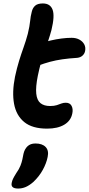

<svg xmlns="http://www.w3.org/2000/svg" viewBox="-20 -732 514 1112"><path d="M253 13Q167 13 120.5 -25Q74 -63 61.5 -130.5Q49 -198 67 -288Q78 -339 90.5 -379.5Q103 -420 116.5 -457.5Q130 -495 141 -536Q152 -582 154.5 -610Q157 -638 164 -664Q169 -686 183.5 -699Q198 -712 228 -712Q271 -712 284.5 -676Q298 -640 278 -558Q269 -525 259 -495.5Q249 -466 238 -435.5Q227 -405 217.5 -370.5Q208 -336 199 -293Q186 -228 190 -189.5Q194 -151 214.5 -134.5Q235 -118 270 -118Q294 -118 309 -123Q324 -128 335.5 -132.5Q347 -137 361 -137Q385 -137 394.5 -119Q404 -101 399 -76Q391 -33 352.5 -10Q314 13 253 13ZM199 -351Q160 -336 143 -351.5Q126 -367 132 -397Q138 -423 152.5 -444Q167 -465 214 -481Q242 -490 273.5 -497.5Q305 -505 336.5 -509Q368 -513 395 -513Q421 -513 440 -502.5Q459 -492 468 -475Q477 -458 473 -437Q470 -421 458 -410Q446 -399 427 -397Q379 -394 341 -388.5Q303 -383 269.5 -374Q236 -365 199 -351ZM85 360Q40 360 48 326Q50 315 55.5 303.5Q61 292 74 271Q91 247 98.5 227.5Q106 208 109.5 191.5Q113 175 116 159Q122 132 139 115.5Q156 99 185 99Q225 99 244.5 119.5Q264 140 256 177Q249 213 228 251.5Q207 290 173 322Q150 342 129 351Q108 360 85 360Z"/></svg>

Font: Shantell Sans SemiBold
Style: Italic
Weight: 600
Italic angle: -11°
Designer: Stephen Nixon, Anya Danilova, Shantell Martin
Foundry: Arrow Type
Version: Version 1.011;[c5ecc13dd]